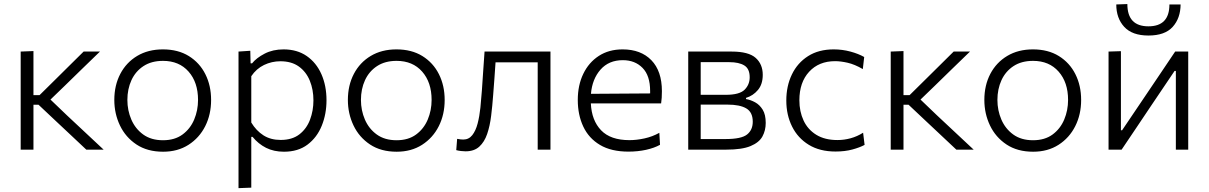

<svg xmlns="http://www.w3.org/2000/svg" viewBox="-20 -756 6107 970"><path d="M84.5 0V-495.5L149 -498V-275.5H180L258 -352.5Q294 -388 330.2 -424Q366.5 -460 402.5 -495.5H485Q440 -452 395.5 -408.8Q351 -365.5 307 -322.5L235 -253L318.5 -173Q364.5 -130 411 -86.5Q457.5 -43 503.5 0H416Q379 -35 341.8 -69.8Q304.5 -104.5 268 -139L174.5 -227H149V0Z M804 10.5Q724.5 10.5 669.5 -26Q614.5 -62.5 586 -122.2Q557.5 -182 557.5 -251Q557.5 -325 587.8 -382.8Q618 -440.5 673.2 -473.5Q728.5 -506.5 803 -506.5Q879.5 -506.5 934 -472.8Q988.5 -439 1017.5 -381.2Q1046.5 -323.5 1046.5 -251Q1046.5 -177.5 1016.8 -118.5Q987 -59.5 932.5 -24.5Q878 10.5 804 10.5ZM803.5 -47.5Q863 -47.5 902.2 -76.5Q941.5 -105.5 961 -152Q980.5 -198.5 980.5 -251Q980.5 -340 932.8 -394.2Q885 -448.5 803.5 -448.5Q745 -448.5 704.8 -422Q664.5 -395.5 644 -350.8Q623.5 -306 623.5 -251Q623.5 -198.5 643.5 -152Q663.5 -105.5 703.5 -76.5Q743.5 -47.5 803.5 -47.5Z M1185 194.5V-495.5L1244.5 -499.5L1246 -436H1253.5Q1275.5 -463.5 1317 -485Q1358.5 -506.5 1412.5 -506.5Q1481 -506.5 1529.5 -473Q1578 -439.5 1603.8 -381.2Q1629.5 -323 1629.5 -249.5Q1629.5 -180 1605.5 -120.8Q1581.5 -61.5 1533.8 -25.5Q1486 10.5 1414.5 10.5Q1363.5 10.5 1324.2 -9.2Q1285 -29 1256 -64.5H1249.5V192ZM1398 -49Q1456 -49 1492.5 -77.2Q1529 -105.5 1546.2 -151.2Q1563.5 -197 1563.5 -249Q1563.5 -303.5 1545.2 -348.2Q1527 -393 1490 -419.8Q1453 -446.5 1396.5 -446.5Q1353 -446.5 1314 -427.8Q1275 -409 1249.5 -371V-137Q1274.5 -95.5 1311 -72.2Q1347.5 -49 1398 -49Z M1984 10.5Q1904.5 10.5 1849.5 -26Q1794.5 -62.5 1766 -122.2Q1737.5 -182 1737.5 -251Q1737.5 -325 1767.8 -382.8Q1798 -440.5 1853.2 -473.5Q1908.5 -506.5 1983 -506.5Q2059.5 -506.5 2114 -472.8Q2168.5 -439 2197.5 -381.2Q2226.5 -323.5 2226.5 -251Q2226.5 -177.5 2196.8 -118.5Q2167 -59.5 2112.5 -24.5Q2058 10.5 1984 10.5ZM1983.5 -47.5Q2043 -47.5 2082.2 -76.5Q2121.5 -105.5 2141 -152Q2160.5 -198.5 2160.5 -251Q2160.5 -340 2112.8 -394.2Q2065 -448.5 1983.5 -448.5Q1925 -448.5 1884.8 -422Q1844.5 -395.5 1824 -350.8Q1803.5 -306 1803.5 -251Q1803.5 -198.5 1823.5 -152Q1843.5 -105.5 1883.5 -76.5Q1923.5 -47.5 1983.5 -47.5Z M2332 8.5Q2322 8.5 2309 7Q2296 5.5 2285 2.5L2289.5 -54.5Q2298 -52.5 2306.8 -51.8Q2315.5 -51 2320.5 -51Q2348.5 -51 2366 -73.2Q2383.5 -95.5 2393 -132Q2402.5 -168.5 2407 -212Q2411.5 -255.5 2414.5 -298.5Q2418 -348 2421.2 -397.8Q2424.5 -447.5 2428 -495.5H2761V0H2696.5V-441H2483.5Q2480.5 -400.5 2477.8 -359Q2475 -317.5 2471.5 -276Q2467.5 -221 2461.2 -170.2Q2455 -119.5 2441.2 -79.2Q2427.5 -39 2401.5 -15.2Q2375.5 8.5 2332 8.5Z M3155 10Q3068 10 3011.2 -23.8Q2954.5 -57.5 2926.8 -116.5Q2899 -175.5 2899 -251Q2899 -325.5 2926.8 -383Q2954.5 -440.5 3005.2 -473.5Q3056 -506.5 3125.5 -506.5Q3217.5 -506.5 3270.8 -451.8Q3324 -397 3324 -295.5Q3324 -259.5 3320 -233.5H2965Q2969 -147.5 3016.8 -97.8Q3064.5 -48 3160 -48Q3196.5 -48 3236.2 -56.8Q3276 -65.5 3311 -85L3314.5 -24.5Q3286 -8.5 3244.2 0.8Q3202.5 10 3155 10ZM3126.5 -452Q3056 -452 3014 -404.5Q2972 -357 2965.5 -282L3264.5 -284Q3264.5 -290 3264.5 -296.5Q3264.5 -374 3226.2 -413Q3188 -452 3126.5 -452Z M3457 0V-495.5H3676.5Q3762 -495.5 3797.8 -463.5Q3833.5 -431.5 3833.5 -378Q3833.5 -330.5 3809.2 -301.5Q3785 -272.5 3749 -261.5V-255.5Q3772.5 -251.5 3795.2 -239Q3818 -226.5 3833.2 -201.8Q3848.5 -177 3848.5 -135Q3848.5 -97 3831.8 -66.5Q3815 -36 3771.8 -18Q3728.5 0 3649 0ZM3664 -442H3520V-277H3647Q3716 -277 3741.8 -302.8Q3767.5 -328.5 3767.5 -365.5Q3767.5 -408.5 3740.5 -425.2Q3713.5 -442 3664 -442ZM3520 -53.5H3645Q3725.5 -53.5 3754.2 -76.5Q3783 -99.5 3783 -141Q3783 -189 3750.5 -208.2Q3718 -227.5 3655.5 -227.5H3520Z M4201 9.5Q4121.5 9.5 4066 -24.5Q4010.5 -58.5 3981.5 -117Q3952.5 -175.5 3952.5 -248Q3952.5 -321.5 3980.8 -380Q4009 -438.5 4062.5 -472.5Q4116 -506.5 4192 -506.5Q4235.5 -506.5 4276.2 -495.5Q4317 -484.5 4346 -468L4339 -407Q4297.5 -431 4262.2 -439Q4227 -447 4199 -447Q4117 -447 4067.8 -393.5Q4018.5 -340 4018.5 -249.5Q4018.5 -192.5 4039.8 -147Q4061 -101.5 4104 -75Q4147 -48.5 4211 -48.5Q4244.5 -48.5 4277.5 -57.5Q4310.5 -66.5 4340.5 -85.5L4348 -24Q4324 -11 4286.5 -0.8Q4249 9.5 4201 9.5Z M4480 0V-495.5L4544.5 -498V-275.5H4575.5L4653.5 -352.5Q4689.5 -388 4725.8 -424Q4762 -460 4798 -495.5H4880.5Q4835.5 -452 4791 -408.8Q4746.5 -365.5 4702.5 -322.5L4630.5 -253L4714 -173Q4760 -130 4806.5 -86.5Q4853 -43 4899 0H4811.5Q4774.5 -35 4737.2 -69.8Q4700 -104.5 4663.5 -139L4570 -227H4544.5V0Z M5199.5 10.5Q5120 10.5 5065 -26Q5010 -62.5 4981.5 -122.2Q4953 -182 4953 -251Q4953 -325 4983.2 -382.8Q5013.5 -440.5 5068.8 -473.5Q5124 -506.5 5198.5 -506.5Q5275 -506.5 5329.5 -472.8Q5384 -439 5413 -381.2Q5442 -323.5 5442 -251Q5442 -177.5 5412.2 -118.5Q5382.5 -59.5 5328 -24.5Q5273.5 10.5 5199.5 10.5ZM5199 -47.5Q5258.5 -47.5 5297.8 -76.5Q5337 -105.5 5356.5 -152Q5376 -198.5 5376 -251Q5376 -340 5328.2 -394.2Q5280.5 -448.5 5199 -448.5Q5140.5 -448.5 5100.2 -422Q5060 -395.5 5039.5 -350.8Q5019 -306 5019 -251Q5019 -198.5 5039 -152Q5059 -105.5 5099 -76.5Q5139 -47.5 5199 -47.5Z M5580.5 0V-495.5L5643 -497.5V-98H5649L5766.5 -272Q5804 -327.5 5842 -384Q5880 -440.5 5917 -495.5H5983V0H5920.5V-397.5H5914L5798 -225.5Q5760 -168.5 5722 -112.2Q5684 -56 5646.5 0ZM5782 -576.5Q5700 -576.5 5659.8 -620.2Q5619.5 -664 5619.5 -733.5L5675.5 -735.5Q5675.5 -623 5782 -623Q5888 -623 5888 -733.5H5944.5Q5944 -664 5904.5 -620.2Q5865 -576.5 5782 -576.5Z"/></svg>

Font: Commissioner Light
Style: Regular
Weight: 300
Designer: Kostas Bartsokas
Foundry: Kostas Bartsokas
Version: Version 1.000; ttfautohint (v1.8.3)